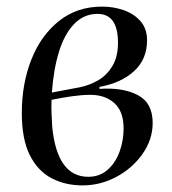

<svg xmlns="http://www.w3.org/2000/svg" viewBox="-20 -547 521 581"><path d="M230 14Q177 14 135.5 -8Q94 -30 70 -78Q46 -126 46 -205Q46 -294 75 -367Q104 -440 158.5 -483.5Q213 -527 289 -527Q324 -527 355 -516Q386 -505 405.5 -482.5Q425 -460 425 -425Q425 -368 386 -332Q347 -296 281 -284V-278Q351 -283 396.5 -259.5Q442 -236 442 -175Q442 -125 411.5 -81.5Q381 -38 332.5 -12Q284 14 230 14ZM137 -267 222 -283Q251 -289 277 -304Q303 -319 320 -347Q337 -375 337 -418Q337 -505 275 -505Q234 -505 204.5 -474.5Q175 -444 158.5 -390.5Q142 -337 137 -267ZM247 -12Q282 -12 306 -33.5Q330 -55 342 -88.5Q354 -122 354 -158Q354 -210 326 -235Q298 -260 254 -260Q229 -260 200 -256Q171 -252 136 -245Q135 -223 136 -202.5Q137 -182 138 -163Q153 -12 247 -12Z"/></svg>

Font: Literata 72pt
Style: Italic
Weight: 400
Italic angle: -2°
Designer: Latin by Veronika Burian and Jose Scaglione. Greek by Irene Vlachou. Cyrillic by Vera Evstafieva
Foundry: TypeTogether
Version: Version 3.002